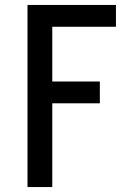

<svg xmlns="http://www.w3.org/2000/svg" viewBox="-20 -755 540 775"><path d="M91 0V-735H448V-647H191V-426H383V-338H191V0Z"/></svg>

Font: Iosevka SS04 Semibold
Style: Regular
Weight: 600
Monospace: yes
Designer: Belleve Invis
Foundry: Belleve Invis
Version: Version 19.0.0; ttfautohint (v1.8.4)